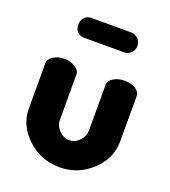

<svg xmlns="http://www.w3.org/2000/svg" viewBox="-131 -795 796 900"><g transform="rotate(20 267.5 -344.5)"><path d="M268 10Q175 10 107.5 -53Q40 -116 40 -200V-428Q40 -446 63 -461Q86 -476 118 -476Q148 -476 171.5 -461Q195 -446 195 -428V-200Q195 -171 217 -148Q239 -125 268 -125Q297 -125 318.5 -148Q340 -171 340 -200V-429Q340 -448 363.5 -462Q387 -476 418 -476Q451 -476 473 -462Q495 -448 495 -429V-200Q495 -116 427.5 -53Q360 10 268 10ZM123 -649Q123 -670 136 -684.5Q149 -699 170 -699H370Q388 -699 403 -684.5Q418 -670 418 -649Q418 -628 403.5 -614Q389 -600 370 -600H170Q149 -600 136 -613.5Q123 -627 123 -649Z"/></g></svg>

Font: Dosis
Style: ExtraBold
Weight: 800
Designer: EdgarTolentino, PabloImpallari, IginoMarini
Foundry: EdgarTolentino, PabloImpallari, IginoMarini
Version: Version 1.007